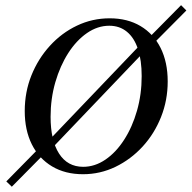

<svg xmlns="http://www.w3.org/2000/svg" viewBox="-20 -652 730 731"><path d="M175 -84.7 155.6 -106.5 533.9 -502.4 552.4 -479.8ZM25 58.9 4 38.7 147.6 -107.3 167.7 -85.5ZM558.1 -479.8 540.3 -501.6 669.4 -632.3 689.5 -612.1ZM296 11.3Q228.2 11.3 178.2 -18.5Q128.2 -48.4 101.2 -102.4Q74.2 -156.5 74.2 -229Q74.2 -301.6 99.6 -364.9Q125 -428.2 169.8 -477.4Q214.5 -526.6 273 -554.4Q331.5 -582.3 397.6 -582.3Q465.3 -582.3 514.9 -552.8Q564.5 -523.4 591.5 -469.4Q618.5 -415.3 618.5 -341.9Q618.5 -270.2 593.1 -206.5Q567.7 -142.7 523 -94Q478.2 -45.2 419.8 -16.9Q361.3 11.3 296 11.3ZM296.8 -16.9Q341.1 -16.9 381.5 -44.4Q421.8 -71.8 452.8 -120.2Q483.9 -168.5 501.6 -230.6Q519.4 -292.7 519.4 -362.1Q519.4 -422.6 505.2 -465.3Q491.1 -508.1 463.3 -531Q435.5 -554 396 -554Q351.6 -554 311.3 -526.2Q271 -498.4 239.9 -450Q208.9 -401.6 190.7 -339.1Q172.6 -276.6 172.6 -207.3Q172.6 -117.7 204.8 -67.3Q237.1 -16.9 296.8 -16.9Z"/></svg>

Font: Playfair 5pt SemiExpanded Light Medium
Style: Italic
Weight: 500
Italic angle: -15.6°
Version: Version 2.001;gftools[0.9.30]